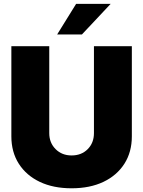

<svg xmlns="http://www.w3.org/2000/svg" viewBox="-20 -968 745 999"><path d="M352.5 11.7Q257.3 11.7 187 -21.7Q116.7 -55.2 77.9 -116Q39.1 -176.8 39.1 -258.8V-727.5H236.3V-275.4Q236.3 -225.1 269.3 -192.1Q302.2 -159.2 352.5 -159.2Q403.8 -159.2 436.3 -191.9Q468.8 -224.6 468.8 -275.4V-727.5H666V-258.8Q666 -176.8 627.2 -116Q588.4 -55.2 518.1 -21.7Q447.8 11.7 352.5 11.7ZM277.3 -788.6 376 -947.8H555.7L406.2 -788.6Z"/></svg>

Font: Inter Display Black
Style: Regular
Weight: 900
Designer: Rasmus Andersson
Foundry: rsms
Version: Version 4.000;git-a52131595